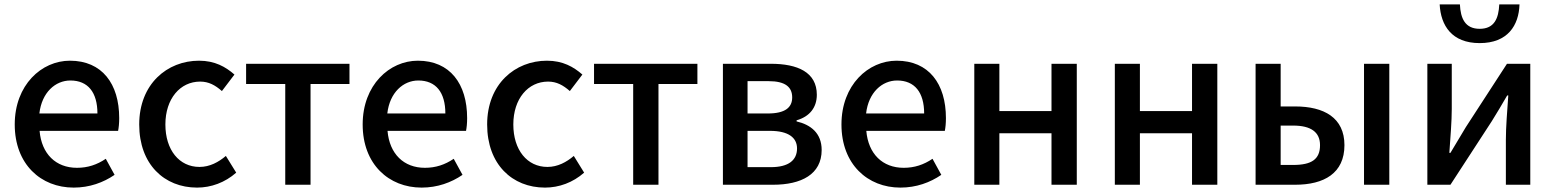

<svg xmlns="http://www.w3.org/2000/svg" viewBox="-20 -840 7064 873"><path d="M315 13C387 13 450 -10 501 -45L461 -118C421 -91 379 -77 330 -77C234 -77 169 -140 160 -245H517C520 -260 522 -279 522 -303C522 -459 444 -564 298 -564C169 -564 47 -454 47 -274C47 -93 166 13 315 13ZM159 -324C170 -420 232 -474 300 -474C380 -474 423 -420 423 -324Z M876 13C940 13 1003 -10 1054 -55L1007 -131C974 -103 934 -81 887 -81C795 -81 732 -158 732 -274C732 -391 799 -469 890 -469C929 -469 958 -453 989 -426L1046 -501C1006 -536 957 -564 885 -564C740 -564 613 -458 613 -274C613 -93 727 13 876 13Z M1277 0H1392V-458H1569V-550H1099V-458H1277Z M1897 13C1969 13 2032 -10 2083 -45L2043 -118C2003 -91 1961 -77 1912 -77C1816 -77 1751 -140 1742 -245H2099C2102 -260 2104 -279 2104 -303C2104 -459 2026 -564 1880 -564C1751 -564 1629 -454 1629 -274C1629 -93 1748 13 1897 13ZM1741 -324C1752 -420 1814 -474 1882 -474C1962 -474 2005 -420 2005 -324Z M2458 13C2522 13 2585 -10 2636 -55L2589 -131C2556 -103 2516 -81 2469 -81C2377 -81 2314 -158 2314 -274C2314 -391 2381 -469 2472 -469C2511 -469 2540 -453 2571 -426L2628 -501C2588 -536 2539 -564 2467 -564C2322 -564 2195 -458 2195 -274C2195 -93 2309 13 2458 13Z M2859 0H2974V-458H3151V-550H2681V-458H2859Z M3267 0H3495C3623 0 3716 -47 3716 -158C3716 -235 3666 -273 3602 -288V-293C3662 -310 3694 -352 3694 -409C3694 -512 3606 -550 3485 -550H3267ZM3379 -324V-471H3475C3551 -471 3582 -444 3582 -397C3582 -352 3551 -324 3471 -324ZM3379 -80V-245H3481C3565 -245 3604 -214 3604 -165C3604 -112 3566 -80 3485 -80Z M4074 13C4146 13 4209 -10 4260 -45L4220 -118C4180 -91 4138 -77 4089 -77C3993 -77 3928 -140 3919 -245H4276C4279 -260 4281 -279 4281 -303C4281 -459 4203 -564 4057 -564C3928 -564 3806 -454 3806 -274C3806 -93 3925 13 4074 13ZM3918 -324C3929 -420 3991 -474 4059 -474C4139 -474 4182 -420 4182 -324Z M4410 0H4524V-234H4761V0H4876V-550H4761V-335H4524V-550H4410Z M5049 0H5163V-234H5400V0H5515V-550H5400V-335H5163V-550H5049Z M5689 0H5869C6000 0 6093 -52 6093 -180C6093 -305 6000 -356 5869 -356H5803V-550H5689ZM6182 0H6297V-550H6182ZM5803 -90V-269H5860C5941 -269 5982 -239 5982 -180C5982 -116 5944 -90 5860 -90Z M6708 -644C6835 -644 6886 -724 6889 -820H6797C6794 -757 6775 -709 6708 -709C6641 -709 6621 -757 6618 -820H6526C6531 -724 6581 -644 6708 -644ZM6470 0H6575L6763 -289C6783 -321 6813 -371 6833 -406H6838C6833 -334 6827 -262 6827 -205V0H6938V-550H6832L6645 -262C6626 -229 6594 -178 6575 -145H6570C6575 -217 6581 -288 6581 -345V-550H6470Z"/></svg>

Font: Spoqa Han Sans Neo Medium
Style: Regular
Weight: 500
Designer: [Spoqa Han Sans Neo] Dong-huui Kim  Younghwa Kang  Yujin Lee  [Noto Sans] Ryoko NISHIZUKA  (kana & ideographs); Paul D. 
Foundry: Spoqa (http://www.spoqa-han-sans.com)
Version: Version 1.000